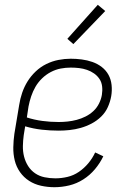

<svg xmlns="http://www.w3.org/2000/svg" viewBox="-20 -773 540 801"><path d="M207 8Q179 8 151.5 2Q124 -4 101.5 -18.5Q79 -33 63.5 -55Q48 -77 41.5 -103.5Q35 -130 35.5 -158.5Q36 -187 40 -215L60 -335Q64 -361 72.5 -386Q81 -411 95 -433.5Q109 -456 129 -475Q149 -494 173.5 -506Q198 -518 224 -523Q250 -528 275 -528Q298 -528 321 -525Q344 -522 365.5 -514.5Q387 -507 404.5 -493.5Q422 -480 432.5 -461Q443 -442 445.5 -418.5Q448 -395 444 -372Q440 -349 430 -326.5Q420 -304 402 -286.5Q384 -269 362 -257.5Q340 -246 317 -239.5Q294 -233 270.5 -230.5Q247 -228 225 -228Q189 -228 154 -232Q119 -236 85 -246L79 -209Q76 -187 75.5 -164Q75 -141 80.5 -119.5Q86 -98 97.5 -80Q109 -62 126.5 -50Q144 -38 166 -33.5Q188 -29 211 -29Q236 -29 261.5 -35Q287 -41 309 -56Q331 -71 348.5 -92Q366 -113 377 -137L411 -121Q397 -92 376 -67Q355 -42 327.5 -24.5Q300 -7 269 0.5Q238 8 207 8ZM225 -264Q243 -264 262 -266Q281 -268 300 -273Q319 -278 337 -287Q355 -296 369.5 -309.5Q384 -323 393 -341Q402 -359 405 -377Q408 -395 406 -412.5Q404 -430 395 -443.5Q386 -457 372.5 -466.5Q359 -476 343 -481.5Q327 -487 310 -489Q293 -491 275 -491Q254 -491 233 -487Q212 -483 192 -472.5Q172 -462 155.5 -446Q139 -430 128 -411Q117 -392 110 -371Q103 -350 99 -329L92 -283Q123 -273 156.5 -268.5Q190 -264 225 -264ZM286 -589 261 -611 388 -753 419 -727Z"/></svg>

Font: Iosevka Term Curly Extralight
Style: Italic
Weight: 200
Italic angle: -9°
Designer: Belleve Invis
Foundry: Belleve Invis
Version: Version 32.3.0